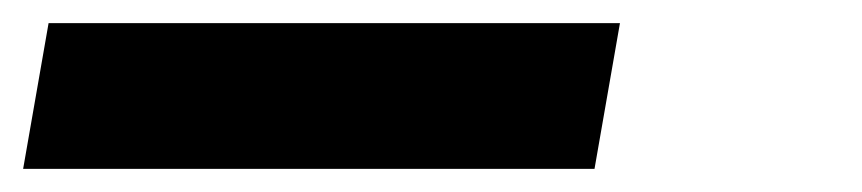

<svg xmlns="http://www.w3.org/2000/svg" viewBox="-61 276 745 166"><path d="M453 422H-41L-19 296H475Z"/></svg>

Font: Fugaz One
Style: Regular
Weight: 400
Designer: Daniel Hernandez
Foundry: Daniel Hernandez
Version: Version 1.002